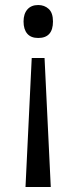

<svg xmlns="http://www.w3.org/2000/svg" viewBox="-20 -566 307 768"><path d="M106.9 -334H158.2L183.1 182.1H82ZM191.9 -480Q191.9 -414.1 132.8 -414.1Q103.5 -414.1 88.9 -431.4Q74.2 -448.7 74.2 -480Q74.2 -510.7 89.6 -528.3Q105 -545.9 132.8 -545.9Q157.7 -545.9 174.8 -530.3Q191.9 -514.6 191.9 -480Z"/></svg>

Font: Samim FD
Style: FD
Weight: 400
Foundry: DejaVu fonts team - Redesigned by Saber Rastikerdar
Version: Version 4.00 December 17, 2020